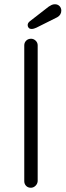

<svg xmlns="http://www.w3.org/2000/svg" viewBox="-20 -882 308 902"><path d="M157 -31Q156 -18 146.5 -9Q137 0 125 0Q111 0 102.5 -9Q94 -18 94 -31V-669Q94 -682 103 -691Q112 -700 126 -700Q138 -700 147.5 -691Q157 -682 157 -669ZM129 -746Q119 -746 114.5 -751.5Q110 -757 110 -764Q110 -769 112.5 -773.5Q115 -778 120 -782L209 -851Q215 -855 222 -858.5Q229 -862 238 -862Q251 -862 259.5 -853.5Q268 -845 268 -832Q268 -822 263 -814Q258 -806 249 -801L151 -752Q146 -750 140.5 -748Q135 -746 129 -746Z"/></svg>

Font: zvoove
Style: Regular
Weight: 400
Designer: Vernon Adams (Nunito) & Andrew Paglinawan (Quicksand)
Foundry: zvoove
Version: Version 3.006